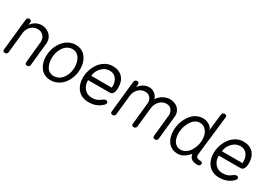

<svg xmlns="http://www.w3.org/2000/svg" viewBox="25 -1673 3659 2588"><g transform="rotate(30 1854.5 -379.0)"><path d="M2.9 -30.8 55.2 -523.9Q58.1 -563 95.2 -563Q127.9 -563 127.9 -529.8L124 -485.8Q152.3 -529.3 194.6 -551.3Q236.8 -573.2 283.2 -573.2Q354 -573.2 406.5 -526.1Q459 -479 459 -402.8Q459 -389.2 420.9 -36.1Q418 0 380.9 0Q348.1 0 348.1 -30.8Q381.8 -353 381.8 -373Q381.8 -434.1 347.4 -467Q313 -500 263.2 -500Q227.5 -500 195.1 -483.6Q162.6 -467.3 138.4 -432.4Q114.3 -397.5 108.9 -350.1L76.2 -36.1Q73.2 0 36.1 0Q2.9 0 2.9 -30.8Z M813.5 -573.2Q855.5 -573.2 890.6 -559.3Q925.8 -545.4 950.4 -521.5Q975.1 -497.6 992.4 -464.8Q1009.8 -432.1 1017.8 -394.8Q1025.9 -357.4 1025.9 -316.9Q1025.9 -254.4 1006.3 -195.3Q986.8 -136.2 951.9 -90.3Q917 -44.4 864.7 -16.6Q812.5 11.2 752 11.2Q699.7 11.2 658.2 -9Q616.7 -29.3 591.1 -64.2Q565.4 -99.1 552 -143.6Q538.6 -188 538.6 -238.8Q538.6 -288.6 551 -337.2Q563.5 -385.7 587.6 -428.2Q611.8 -470.7 644.5 -503.2Q677.2 -535.6 720.9 -554.4Q764.6 -573.2 813.5 -573.2ZM805.7 -501Q767.6 -501 735.6 -485.1Q703.6 -469.2 682.4 -443.6Q661.1 -418 646 -385Q630.9 -352.1 624.3 -318.6Q617.7 -285.2 617.7 -252.9Q617.7 -215.8 625.7 -182.4Q633.8 -148.9 650.1 -120.4Q666.5 -91.8 694.8 -75Q723.1 -58.1 759.8 -58.1Q796.9 -58.1 828.6 -73.2Q860.4 -88.4 882.1 -113Q903.8 -137.7 919.2 -169.4Q934.6 -201.2 941.7 -234.1Q948.7 -267.1 948.7 -298.8Q948.7 -328.1 943.8 -356.4Q939 -384.8 927.7 -411.1Q916.5 -437.5 900.1 -457.3Q883.8 -477.1 859.6 -489Q835.4 -501 805.7 -501Z M1388.2 -574.2Q1486.8 -574.2 1541 -515.9Q1595.2 -457.5 1595.2 -360.8Q1595.2 -243.2 1528.3 -243.2H1190.4Q1190.4 -162.1 1235.8 -112.1Q1281.2 -62 1350.6 -62Q1394 -62 1424.8 -72.8Q1455.6 -83.5 1491.2 -112.8Q1513.7 -130.9 1536.6 -130.9Q1566.4 -130.9 1566.4 -102.1V-97.2Q1564.9 -84.5 1557.6 -77.1Q1475.6 12.2 1342.3 12.2Q1287.6 12.2 1243.7 -7.3Q1199.7 -26.9 1171.4 -60.8Q1143.1 -94.7 1128.2 -139.9Q1113.3 -185.1 1113.3 -237.8Q1113.3 -299.3 1133.3 -359.6Q1153.3 -419.9 1188.2 -467.5Q1223.1 -515.1 1275.6 -544.7Q1328.1 -574.2 1388.2 -574.2ZM1199.2 -314.9H1518.6Q1519.5 -323.7 1519.5 -339.8Q1519.5 -409.7 1483.2 -454.8Q1446.8 -500 1383.3 -500Q1312 -500 1259.3 -445.6Q1206.5 -391.1 1199.2 -314.9Z M1678.2 -32.2 1729.5 -520Q1733.9 -564 1771.5 -564Q1803.2 -564 1803.2 -530.8L1799.3 -483.9Q1824.2 -523.9 1866.9 -548.6Q1909.7 -573.2 1954.1 -573.2Q2003.4 -573.2 2041.7 -544.2Q2080.1 -515.1 2094.2 -467.8Q2123 -515.1 2174.1 -544.2Q2225.1 -573.2 2281.2 -573.2Q2353.5 -573.2 2401.9 -529.5Q2450.2 -485.8 2450.2 -416Q2450.2 -403.3 2411.1 -38.1Q2408.2 -2 2371.1 -2Q2336.4 -2 2336.4 -33.2Q2372.1 -365.7 2372.1 -382.8Q2372.1 -431.6 2344.7 -463.9Q2317.4 -496.1 2269.5 -496.1Q2207.5 -496.1 2163.3 -450Q2119.1 -403.8 2112.3 -338.9L2080.1 -38.1Q2075.7 -1 2041.5 -1Q2007.3 -1 2007.3 -32.2Q2043.5 -370.1 2043.5 -381.8Q2043.5 -431.2 2015.4 -462.6Q1987.3 -494.1 1938.5 -494.1Q1876.5 -494.1 1833.3 -449Q1790 -403.8 1783.2 -338.9L1751.5 -38.1Q1747.1 -1 1712.4 -1Q1678.2 -1 1678.2 -32.2Z M2945.8 -480 2974.1 -731.9Q2978.5 -771 3016.1 -771Q3047.9 -771 3047.9 -740.2V-731.9Q3009.8 -399.9 2983.4 -174.8Q2976.1 -113.8 2976.1 -111.8Q2976.1 -84 2991.7 -71.5Q3007.3 -59.1 3040 -59.1Q3080.1 -59.1 3080.1 -32.2V-25.9Q3077.1 8.8 3033.2 8.8Q2972.2 8.8 2941.9 -15.4Q2911.6 -39.6 2904.8 -86.9Q2871.6 -42.5 2827.1 -14.6Q2782.7 13.2 2731 13.2Q2679.7 13.2 2639.9 -6.6Q2600.1 -26.4 2575.7 -60.5Q2551.3 -94.7 2539.1 -137.9Q2526.9 -181.2 2526.9 -231Q2526.9 -278.3 2538.1 -326.4Q2549.3 -374.5 2572 -418.7Q2594.7 -462.9 2626 -497.6Q2657.2 -532.2 2700.7 -552.7Q2744.1 -573.2 2793 -573.2Q2841.3 -573.2 2885.5 -548.6Q2929.7 -523.9 2945.8 -480ZM2736.8 -54.2Q2773.9 -54.2 2805.9 -71.5Q2837.9 -88.9 2859.9 -116.5Q2881.8 -144 2897.5 -178.5Q2913.1 -212.9 2920.4 -247.6Q2927.7 -282.2 2927.7 -314Q2927.7 -399.4 2887.5 -449.7Q2847.2 -500 2788.1 -500Q2751.5 -500 2720.2 -481.9Q2689 -463.9 2668.2 -435.3Q2647.5 -406.7 2632.6 -371.1Q2617.7 -335.4 2610.8 -301Q2604 -266.6 2604 -235.8Q2604 -185.5 2617.7 -145.5Q2631.3 -105.5 2662.1 -79.8Q2692.9 -54.2 2736.8 -54.2Z M3422.4 -574.2Q3521 -574.2 3575.2 -515.9Q3629.4 -457.5 3629.4 -360.8Q3629.4 -243.2 3562.5 -243.2H3224.6Q3224.6 -162.1 3270 -112.1Q3315.4 -62 3384.8 -62Q3428.2 -62 3459 -72.8Q3489.7 -83.5 3525.4 -112.8Q3547.9 -130.9 3570.8 -130.9Q3600.6 -130.9 3600.6 -102.1V-97.2Q3599.1 -84.5 3591.8 -77.1Q3509.8 12.2 3376.5 12.2Q3321.8 12.2 3277.8 -7.3Q3233.9 -26.9 3205.6 -60.8Q3177.2 -94.7 3162.4 -139.9Q3147.5 -185.1 3147.5 -237.8Q3147.5 -299.3 3167.5 -359.6Q3187.5 -419.9 3222.4 -467.5Q3257.3 -515.1 3309.8 -544.7Q3362.3 -574.2 3422.4 -574.2ZM3233.4 -314.9H3552.7Q3553.7 -323.7 3553.7 -339.8Q3553.7 -409.7 3517.3 -454.8Q3481 -500 3417.5 -500Q3346.2 -500 3293.5 -445.6Q3240.7 -391.1 3233.4 -314.9Z"/></g></svg>

Font: BPreplay
Style: Italic
Weight: 400
Italic angle: -6°
Designer: Magenta/George Triantafyllakos
Foundry: Magenta/George Triantafyllakos
Version: Version 1.00